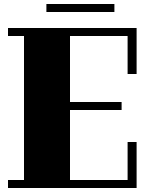

<svg xmlns="http://www.w3.org/2000/svg" viewBox="-20 -940 763 960"><path d="M663 0V-230H618V-40H330V-390H588V-430H330V-760H618V-570H663V-800H20V-760H100V-40H20V0ZM552 -920V-880H212V-920Z"/></svg>

Font: Kumar One
Style: Regular
Weight: 400
Designer: Parimal Parmar
Foundry: Indian Type Foundry
Version: Version 1.000;PS 1.000;hotconv 1.0.88;makeotf.lib2.5.647800